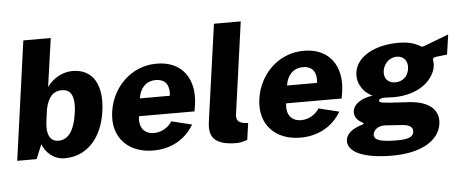

<svg xmlns="http://www.w3.org/2000/svg" viewBox="-56 -882 2869 1193"><g transform="rotate(-5 1378.5 -285.5)"><path d="M317 10C457 10 552 -96 575 -262C597 -422 540 -526 411 -526C352 -526 291 -495 252 -440L295 -742H124L21 0H142L179 -90C198 -39 247 10 317 10ZM287 -102C239 -102 211 -143 223 -229L233 -303C250 -385 287 -413 334 -413C385 -413 419 -380 403 -263C385 -142 341 -102 287 -102Z M799 -210H1145L1152 -253C1174 -406 1099 -526 936 -526C776 -526 656 -403 635 -251C613 -93 713 10 870 10C978 10 1070 -39 1123 -130L996 -161C972 -123 929 -98 883 -98C824 -98 788 -139 799 -210ZM814 -320C822 -378 857 -425 922 -425C985 -425 1009 -381 1001 -320Z M1388 9C1411 9 1435 3 1456 -5L1471 -109L1449 -111C1402 -117 1396 -142 1401 -173L1480 -742H1313L1230 -151C1219 -76 1217 9 1388 9Z M1717 -210H2063L2070 -253C2092 -406 2017 -526 1854 -526C1694 -526 1574 -403 1553 -251C1531 -93 1631 10 1788 10C1896 10 1988 -39 2041 -130L1914 -161C1890 -123 1847 -98 1801 -98C1742 -98 1706 -139 1717 -210ZM1732 -320C1740 -378 1775 -425 1840 -425C1903 -425 1927 -381 1919 -320Z M2346 171C2534 171 2640 99 2654 0C2665 -79 2614 -142 2479 -151C2435 -154 2395 -156 2375 -157C2322 -161 2292 -162 2293 -177C2294 -185 2303 -190 2326 -192C2342 -191 2372 -190 2386 -190C2545 -190 2639 -276 2651 -363C2652 -375 2652 -387 2650 -394C2647 -407 2651 -414 2670 -417C2691 -419 2716 -422 2739 -425L2757 -549C2722 -536 2670 -516 2626 -499C2617 -495 2590 -485 2587 -487C2553 -508 2515 -524 2443 -524C2305 -524 2183 -467 2168 -363C2160 -307 2187 -245 2255 -211C2177 -200 2136 -164 2131 -125C2126 -90 2150 -65 2180 -49C2188 -45 2188 -41 2179 -38C2123 -21 2080 4 2073 48C2064 118 2153 171 2346 171ZM2404 -281C2357 -281 2332 -313 2338 -358C2345 -403 2380 -439 2426 -439C2472 -439 2497 -403 2490 -358C2484 -312 2451 -281 2404 -281ZM2386 79C2284 79 2237 67 2242 28C2246 4 2271 -23 2321 -20L2423 -13C2469 -10 2492 7 2488 34C2485 63 2461 79 2386 79Z"/></g></svg>

Font: United Sans ExtraBold
Style: Italic
Weight: 800
Italic angle: -8°
Designer: Pablo Impallari, Rodrigo Fuenzalida (Modified by Dan O. Williams)
Version: Version 1.000;PS 001.000;hotconv 1.0.88;makeotf.lib2.5.64775